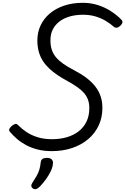

<svg xmlns="http://www.w3.org/2000/svg" viewBox="-20 -1055 892 1367"><path d="M349 21Q294 21 248.5 9.5Q203 -2 166.5 -21.5Q130 -41 101.5 -65.5Q73 -90 51 -116Q41 -127 47 -138Q53 -149 63 -158Q77 -169 87.5 -172Q98 -175 108 -165Q134 -138 168.5 -115Q203 -92 248 -78Q293 -64 350 -64Q407 -64 455.5 -78Q504 -92 540 -120Q576 -148 596 -189.5Q616 -231 616 -286Q616 -320 605.5 -347.5Q595 -375 574.5 -397Q554 -419 524.5 -439Q495 -459 457 -480Q421 -499 389.5 -520.5Q358 -542 331.5 -566.5Q305 -591 286 -620Q267 -649 256.5 -685.5Q246 -722 246 -767Q246 -825 269 -874Q292 -923 334.5 -959Q377 -995 437 -1015Q497 -1035 570 -1035Q627 -1035 678 -1018.5Q729 -1002 771 -974.5Q813 -947 843 -916Q854 -906 851.5 -894.5Q849 -883 836 -871Q825 -860 812.5 -858Q800 -856 791 -864Q765 -887 732.5 -906.5Q700 -926 660 -938Q620 -950 570 -950Q520 -950 477.5 -938Q435 -926 404 -902.5Q373 -879 356 -845.5Q339 -812 339 -767Q339 -731 348.5 -701.5Q358 -672 378 -648Q398 -624 429.5 -601.5Q461 -579 506 -556Q556 -530 594 -501.5Q632 -473 657.5 -440.5Q683 -408 696 -370.5Q709 -333 709 -287Q709 -218 682.5 -161.5Q656 -105 607.5 -64Q559 -23 493 -1Q427 21 349 21ZM216 288Q204 280 203 269.5Q202 259 210 247Q228 220 240.5 198Q253 176 260 153Q267 130 270 100Q272 83 283.5 76Q295 69 314 69Q337 69 348 80Q359 91 357 110Q355 135 341.5 163.5Q328 192 308 220Q288 248 265 272Q252 285 240.5 290Q229 295 216 288Z"/></svg>

Font: Playwrite CO
Style: Regular
Weight: 400
Designer: Veronika Burian, José Scaglione
Foundry: TypeTogether
Version: Version 1.000